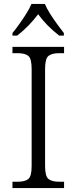

<svg xmlns="http://www.w3.org/2000/svg" viewBox="-20 -951 388 971"><path d="M43 0V-32H70Q106 -32 123 -45.5Q140 -59 140 -111V-603Q140 -655 123 -668.5Q106 -682 70 -682H43V-714H304V-682H278Q243 -682 225.5 -668.5Q208 -655 208 -603V-111Q208 -59 225.5 -45.5Q243 -32 278 -32H304V0ZM43 -784Q59 -803 77.5 -829Q96 -855 113 -882Q130 -909 139 -931H207Q216 -909 233 -882Q250 -855 269 -829Q288 -803 303 -784V-771H279Q246 -797 220.5 -823Q195 -849 173 -879Q150 -849 125 -823Q100 -797 67 -771H43Z"/></svg>

Font: Noto Serif Sinhala Light
Style: Regular
Weight: 300
Designer: Jelle Bosma - Monotype Design Team
Foundry: Monotype Imaging Inc.
Version: Version 2.007; ttfautohint (v1.8.4.7-5d5b)